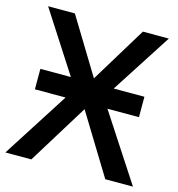

<svg xmlns="http://www.w3.org/2000/svg" viewBox="-106 -807 835 900"><g transform="rotate(15 311.0 -357.0)"><path d="M58.1 -420.9H206.1L17.1 -713.9H147L312 -442.9L477.1 -713.9H603L414.1 -420.9H563V-321.8H410.2L620.1 0H485.8L307.1 -292L127 0H1L207 -321.8H58.1Z"/></g></svg>

Font: JBL Sans
Style: Semibold
Weight: 600
Version: Version 1.10